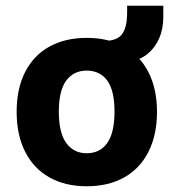

<svg xmlns="http://www.w3.org/2000/svg" viewBox="-20 -638 604 669"><path d="M282 11Q207 11 152 -20Q97 -51 67.5 -109.5Q38 -168 38 -248Q38 -329 67.5 -387Q97 -445 152 -475.5Q207 -506 282 -506Q358 -506 412.5 -475.5Q467 -445 497 -387Q527 -329 527 -248Q527 -168 497.5 -109.5Q468 -51 413 -20Q358 11 282 11ZM282 -104Q328 -104 353.5 -139.5Q379 -175 379 -249Q379 -323 353.5 -357.5Q328 -392 282 -392Q237 -392 211 -357.5Q185 -323 185 -249Q185 -175 211 -139.5Q237 -104 282 -104ZM432 -424 344 -479V-495Q372 -496 389 -505Q406 -514 414.5 -536Q423 -558 423 -597V-618H549V-579Q549 -537 534.5 -504Q520 -471 494 -450Q468 -429 432 -424Z"/></svg>

Font: Nunito Sans 10pt SemiCondensed ExtraBold
Style: Regular
Weight: 800
Width: 4
Designer: Vernon Adams
Foundry: Vernon Adams
Version: Version 3.101;gftools[0.9.27]